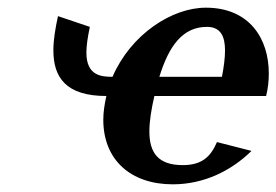

<svg xmlns="http://www.w3.org/2000/svg" viewBox="-20 -470 720 500"><path d="M395 -270C420 -351 456 -400 519 -400C554 -400 566 -376 566 -339C566 -319 563 -296 558 -270ZM382 -220H673C678 -240 680 -259 680 -279C680 -369 630 -450 516 -450C428 -450 321 -381 273 -270C245 -270 205 -272 205 -333C205 -350 208 -372 214 -400L131 -428C124 -396 119 -366 119 -339C119 -268 152 -220 257 -220C252 -198 249 -177 249 -158C249 -54 320 10 430 10C512 10 583 -26 635 -77L545 -100C529 -63 507 -40 456 -40C391 -40 369 -73 369 -128C369 -154 374 -185 382 -220Z"/></svg>

Font: Pfennig
Style: BoldItalic
Weight: 700
Italic angle: -13°
Version: Version 20100423